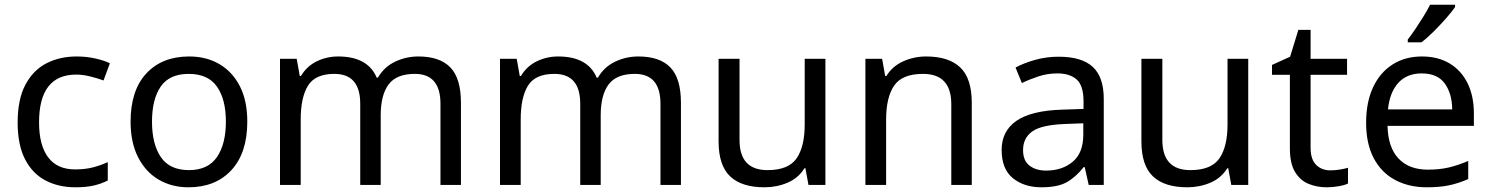

<svg xmlns="http://www.w3.org/2000/svg" viewBox="-20 -786 6335 816"><path d="M300 10Q229 10 173.5 -19Q118 -48 86.5 -109Q55 -170 55 -265Q55 -364 88 -426Q121 -488 177.5 -517Q234 -546 306 -546Q347 -546 385 -537.5Q423 -529 447 -517L420 -444Q396 -453 364 -461Q332 -469 304 -469Q146 -469 146 -266Q146 -169 184.5 -117.5Q223 -66 299 -66Q343 -66 376.5 -75Q410 -84 438 -97V-19Q411 -5 378.5 2.5Q346 10 300 10Z M1031 -269Q1031 -136 963.5 -63Q896 10 781 10Q710 10 654.5 -22.5Q599 -55 567 -117.5Q535 -180 535 -269Q535 -402 602 -474Q669 -546 784 -546Q857 -546 912.5 -513.5Q968 -481 999.5 -419.5Q1031 -358 1031 -269ZM626 -269Q626 -174 663.5 -118.5Q701 -63 783 -63Q864 -63 902 -118.5Q940 -174 940 -269Q940 -364 902 -418Q864 -472 782 -472Q700 -472 663 -418Q626 -364 626 -269Z M1758 -546Q1849 -546 1894 -499.5Q1939 -453 1939 -349V0H1852V-345Q1852 -472 1743 -472Q1665 -472 1631.5 -427Q1598 -382 1598 -296V0H1511V-345Q1511 -472 1401 -472Q1320 -472 1289 -422Q1258 -372 1258 -278V0H1170V-536H1241L1254 -463H1259Q1284 -505 1326.5 -525.5Q1369 -546 1417 -546Q1543 -546 1581 -456H1586Q1613 -502 1659.5 -524Q1706 -546 1758 -546Z M2693 -546Q2784 -546 2829 -499.5Q2874 -453 2874 -349V0H2787V-345Q2787 -472 2678 -472Q2600 -472 2566.5 -427Q2533 -382 2533 -296V0H2446V-345Q2446 -472 2336 -472Q2255 -472 2224 -422Q2193 -372 2193 -278V0H2105V-536H2176L2189 -463H2194Q2219 -505 2261.5 -525.5Q2304 -546 2352 -546Q2478 -546 2516 -456H2521Q2548 -502 2594.5 -524Q2641 -546 2693 -546Z M3488 -536V0H3416L3403 -71H3399Q3373 -29 3327 -9.5Q3281 10 3229 10Q3132 10 3083 -36.5Q3034 -83 3034 -185V-536H3123V-191Q3123 -63 3242 -63Q3331 -63 3365.5 -113Q3400 -163 3400 -257V-536Z M3916 -546Q4012 -546 4061 -499.5Q4110 -453 4110 -349V0H4023V-343Q4023 -472 3903 -472Q3814 -472 3780 -422Q3746 -372 3746 -278V0H3658V-536H3729L3742 -463H3747Q3773 -505 3819 -525.5Q3865 -546 3916 -546Z M4479 -545Q4577 -545 4624 -502Q4671 -459 4671 -365V0H4607L4590 -76H4586Q4551 -32 4512.5 -11Q4474 10 4406 10Q4333 10 4285 -28.5Q4237 -67 4237 -149Q4237 -229 4300 -272.5Q4363 -316 4494 -320L4585 -323V-355Q4585 -422 4556 -448Q4527 -474 4474 -474Q4432 -474 4394 -461.5Q4356 -449 4323 -433L4296 -499Q4331 -518 4379 -531.5Q4427 -545 4479 -545ZM4505 -259Q4405 -255 4366.5 -227Q4328 -199 4328 -148Q4328 -103 4355.5 -82Q4383 -61 4426 -61Q4494 -61 4539 -98.5Q4584 -136 4584 -214V-262Z M5285 -536V0H5213L5200 -71H5196Q5170 -29 5124 -9.5Q5078 10 5026 10Q4929 10 4880 -36.5Q4831 -83 4831 -185V-536H4920V-191Q4920 -63 5039 -63Q5128 -63 5162.5 -113Q5197 -163 5197 -257V-536Z M5634 -62Q5654 -62 5675 -65.5Q5696 -69 5709 -73V-6Q5695 1 5669 5.5Q5643 10 5619 10Q5577 10 5541.5 -4.5Q5506 -19 5484 -55Q5462 -91 5462 -156V-468H5386V-510L5463 -545L5498 -659H5550V-536H5705V-468H5550V-158Q5550 -109 5573.5 -85.5Q5597 -62 5634 -62Z M6023 -546Q6092 -546 6141.5 -516Q6191 -486 6217.5 -431.5Q6244 -377 6244 -304V-251H5877Q5879 -160 5923.5 -112.5Q5968 -65 6048 -65Q6099 -65 6138.5 -74.5Q6178 -84 6220 -102V-25Q6179 -7 6139 1.5Q6099 10 6044 10Q5968 10 5909.5 -21Q5851 -52 5818.5 -113.5Q5786 -175 5786 -264Q5786 -352 5815.5 -415Q5845 -478 5898.5 -512Q5952 -546 6023 -546ZM6022 -474Q5959 -474 5922.5 -433.5Q5886 -393 5879 -321H6152Q6151 -389 6120 -431.5Q6089 -474 6022 -474ZM6164 -756Q6152 -738 6127 -709.5Q6102 -681 6073.5 -652.5Q6045 -624 6021 -606H5963V-618Q5978 -637 5995.5 -663Q6013 -689 6030 -716.5Q6047 -744 6058 -766H6164Z"/></svg>

Font: Noto Sans Medefaidrin
Style: Regular
Weight: 400
Designer: Dalton Maag Ltd
Foundry: Dalton Maag Ltd
Version: Version 1.002; ttfautohint (v1.8.4.7-5d5b)